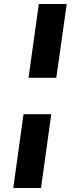

<svg xmlns="http://www.w3.org/2000/svg" viewBox="-20 -830 373 955"><path d="M312 -810 260 -443H122L173 -810ZM235 -262 184 105H46L97 -262Z"/></svg>

Font: Fira Sans Condensed
Style: Bold Italic
Weight: 700
Width: 3
Italic angle: -8°
Designer: Carrois Corporate & Edenspiekermann AG
Foundry: Carrois Corporate GbR & Edenspiekermann AG
Version: Version 4.203